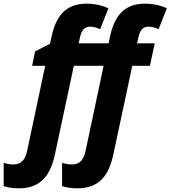

<svg xmlns="http://www.w3.org/2000/svg" viewBox="-128 -785 928 1045"><path d="M-24 240C98 240 148 163 171 55L274 -427H436L338 35C328 83 308 110 264 110C247 110 227 107 210 101V228C233 236 265 240 294 240C417 240 466 163 489 55L592 -427H688L714 -549H618L626 -584C633 -618 650 -640 679 -640C699 -640 718 -634 735 -626L780 -740C746 -756 704 -765 661 -765C548 -765 495 -698 471 -587L463 -549H300L308 -584C315 -618 332 -640 361 -640C381 -640 400 -634 417 -626L462 -740C428 -756 386 -765 343 -765C230 -765 177 -698 153 -587L144 -547L63 -505L47 -427H118L20 35C10 83 -11 110 -55 110C-71 110 -91 107 -108 101V228C-86 236 -54 240 -24 240Z"/></svg>

Font: Noto Sans SemiCondensed ExtraBold
Style: Italic
Weight: 800
Width: 4
Italic angle: -12°
Designer: Monotype Design Team
Foundry: Monotype Imaging Inc.
Version: Version 2.013